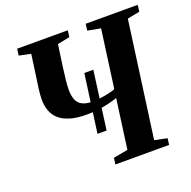

<svg xmlns="http://www.w3.org/2000/svg" viewBox="-130 -872 999 1002"><g transform="rotate(-20 369.0 -371.5)"><path d="M310.5 -182 354.5 -504H404.5L361 -182ZM343.5 0 348.5 -35.5 428.5 -50 466 -324.5Q442.5 -316 412.5 -309.2Q382.5 -302.5 351.8 -299Q321 -295.5 293.5 -295.5Q236.5 -295.5 198.2 -307.8Q160 -320 138.2 -341.2Q116.5 -362.5 107.2 -390.5Q98 -418.5 98 -449.5Q98 -464.5 99.5 -479.8Q101 -495 102.5 -508L128.5 -693L63.5 -706.5L68.5 -743H349.5L345 -706.5L277 -693L260 -573.5Q255.5 -538 251.8 -506.2Q248 -474.5 248 -449.5Q248 -415.5 257.2 -393.2Q266.5 -371 287.8 -360Q309 -349 345 -349Q363 -349 387 -352Q411 -355 434 -360Q457 -365 472.5 -371L516.5 -693L444.5 -706.5L449 -743H738L733.5 -706.5L665 -693L577 -50L646.5 -35.5L642 0Z"/></g></svg>

Font: Merriweather 72pt
Style: Bold Italic
Weight: 700
Italic angle: -7.8°
Version: Version 2.101